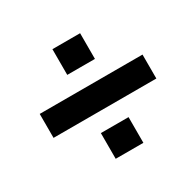

<svg xmlns="http://www.w3.org/2000/svg" viewBox="-116 -739 772 757"><g transform="rotate(-30 270.0 -360.5)"><path d="M36 -305H504V-414H36ZM207 -111H333V-228H207ZM207 -493H333V-610H207Z"/></g></svg>

Font: Aspekta 600
Style: Regular
Weight: 600
Designer: Ivo Dolenc
Version: Version 2.100